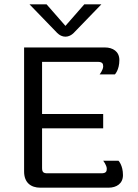

<svg xmlns="http://www.w3.org/2000/svg" viewBox="-20 -870 640 890"><path d="M283.3 -750 195.8 -850H116.7L241.7 -720.8C241.7 -720.8 258.3 -700 283.3 -700C308.3 -700 325 -720.8 325 -720.8L450 -850H370.8ZM166.7 0H483.3C519.2 0 550 -18.3 550 -58.3C550 -104.2 529.2 -125 529.2 -125H458.3C458.3 -125 475 -104.2 475 -87.5C475 -75 470.8 -66.7 450 -66.7H200C180.8 -66.7 175 -72.5 175 -91.7V-275H458.3V-341.7H175V-583.3H433.3C454.2 -583.3 458.3 -575 458.3 -562.5C458.3 -545.8 441.7 -525 441.7 -525H512.5C512.5 -525 533.3 -545.8 533.3 -591.7C533.3 -631.7 502.5 -650 466.7 -650H91.7V-75C91.7 -23.3 123.3 0 166.7 0Z"/></svg>

Font: BoonHome
Style: Book
Weight: 400
Designer: Sungsit Sawaiwan
Foundry: Sungsit Sawaiwan
Version: Version 0.2